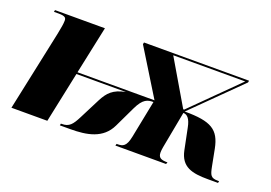

<svg xmlns="http://www.w3.org/2000/svg" viewBox="-81 -751 1361 965"><g transform="rotate(20 599.5 -268.0)"><path d="M125 -429 34 0H226L283 -271H548C482 -259 457 -230 434 -186L377 -74C354 -29 339 -10 300 -10H295L293 0H348C437 0 520 -14 559 -96L612 -207C640 -266 665 -271 695 -271L655 -70C644 -17 627 -10 597 -10H593L590 0H861L865 -10H864C831 -10 815 -17 815 -45C815 -53 816 -63 818 -74L855 -271C875 -271 892 -256 901 -209L924 -96C941 -13 999 0 1086 0H1139L1141 -10H1135C1096 -10 1091 -23 1082 -68L1065 -156C1046 -252 1001 -280 859 -280L1108 -526L1110 -536H548L546 -526L697 -281H285L339 -536H72L70 -526H95C133 -526 136 -516 136 -502C136 -488 132 -462 125 -429ZM848 -288 708 -526H1093L853 -288Z"/></g></svg>

Font: Noto Serif Display Black
Style: Italic
Weight: 900
Italic angle: -12°
Designer: Monotype Design Team
Foundry: Monotype Imaging Inc.
Version: Version 2.009